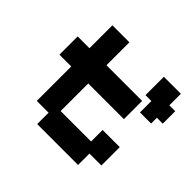

<svg xmlns="http://www.w3.org/2000/svg" viewBox="-155 -820 1013 1013"><g transform="rotate(45 352.0 -313.5)"><path d="M237 11V-74H149V-331H61V-467H149V-638H276V-467H542V-331H276V-125H503V-211H631V-74H542V11ZM577 -416V-480V-472V-501H533V-638H660V-552H704V-459H660V-416Z"/></g></svg>

Font: Pixelify Sans
Style: Bold
Weight: 700
Designer: Stefie Justprince
Foundry: Typecalism Foundryline
Version: Version 1.000